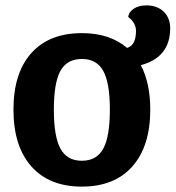

<svg xmlns="http://www.w3.org/2000/svg" viewBox="-20 -683 652 713"><path d="M503 -441Q538 -374 538 -276Q538 -140 471.5 -65Q405 10 284 10Q163 10 96.5 -65Q30 -140 30 -276Q30 -412 96.5 -486Q163 -560 284 -560Q388 -560 452 -505Q470 -511 477.5 -527Q485 -543 485 -568Q485 -598 456 -620Q458 -638 476.5 -650.5Q495 -663 524 -663Q564 -663 588 -639.5Q612 -616 612 -578Q612 -470 503 -441ZM388 -276Q388 -375 363.5 -419.5Q339 -464 284 -464Q229 -464 204.5 -420Q180 -376 180 -276Q180 -176 204.5 -131Q229 -86 284 -86Q339 -86 363.5 -131Q388 -176 388 -276Z"/></svg>

Font: Krub
Style: Bold
Weight: 700
Version: Version 1.000; ttfautohint (v1.6)